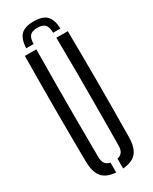

<svg xmlns="http://www.w3.org/2000/svg" viewBox="-240 -995 842 1056"><g transform="rotate(-30 181.0 -467.5)"><path d="M44.9 -127.8Q42.9 -295.5 42.9 -464Q42.9 -632.4 44.9 -800H117.4Q116.2 -688.4 115.6 -573.2Q114.9 -458.1 115.3 -343.3Q115.6 -228.5 116.6 -116.5Q116.6 -90 127.1 -75.4Q137.5 -60.8 159.4 -56.2V6.3Q99 1.7 72.5 -30Q46 -61.7 44.9 -127.8ZM203.4 6.3V-56.2Q224.9 -60.8 234.8 -75.4Q244.8 -90 244.8 -116.5Q245.8 -228.5 246.3 -343.3Q246.9 -458.1 246.6 -573.2Q246.4 -688.4 244.8 -800H317.3Q319.4 -632.4 319.4 -464Q319.4 -295.5 317.3 -127.8Q316.6 -61.7 289.9 -30Q263.3 1.7 203.4 6.3ZM181.2 -940.7Q236.9 -940.7 262 -915.8Q287.1 -890.9 289.7 -832.8H243.2Q242.8 -869.1 228.7 -884.5Q214.6 -899.9 181.2 -899.9Q147.8 -899.9 133.7 -884.5Q119.6 -869.1 119.2 -832.8H72.3Q74.8 -890.9 100.1 -915.8Q125.4 -940.7 181.2 -940.7Z"/></g></svg>

Font: Big Shoulders Stencil Thin
Style: Regular
Weight: 100
Designer: Patric King
Foundry: XO Type Co
Version: Version 2.001